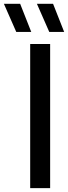

<svg xmlns="http://www.w3.org/2000/svg" viewBox="-82 -966 350 986"><path d="M73 0V-740H175.5V0ZM1.5 -802 -62 -946.5H21.5L78.5 -802ZM171 -802 107.5 -946.5H190.5L247.5 -802Z"/></svg>

Font: Encode Sans Semi Condensed Medium
Style: Regular
Weight: 500
Width: 4
Designer: Multiple Designers
Foundry: Impallari Type
Version: Version 2.000